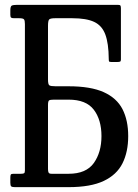

<svg xmlns="http://www.w3.org/2000/svg" viewBox="-20 -770 568 790"><path d="M66.5 -55Q75.5 -55 79 -57.2Q82.5 -59.5 82.5 -68V-671Q82.5 -685.5 78.8 -690.2Q75 -695 59.5 -695H38.5Q29 -695 25.8 -697.5Q22.5 -700 22.5 -709V-727Q22.5 -743.5 28.2 -746.8Q34 -750 49.5 -750H465.5Q473.5 -750 475.5 -747Q477.5 -744 477.5 -735.5V-525Q477.5 -518 474 -516.5Q470.5 -515 463.5 -515H437.5Q430 -515 428.8 -517.5Q427.5 -520 427.5 -527Q427 -592 413.2 -628.5Q399.5 -665 367.2 -680Q335 -695 277.5 -695H206.5Q186.5 -695 182 -689.5Q177.5 -684 177.5 -663.5V-443Q177.5 -422.5 183.2 -418.8Q189 -415 209.5 -415H262.5Q353 -415 406.8 -390.8Q460.5 -366.5 484 -320.8Q507.5 -275 507.5 -210Q507.5 -145 484 -98Q460.5 -51 406.8 -25.5Q353 0 262.5 0H41Q30 0 26.2 -3.2Q22.5 -6.5 22.5 -18V-38.5Q22.5 -47.5 24.2 -51.2Q26 -55 35 -55ZM202.5 -360Q187 -360 182.2 -357Q177.5 -354 177.5 -338V-74.5Q177.5 -64.5 180 -59.8Q182.5 -55 192 -55H262.5Q334.5 -55 366 -99.2Q397.5 -143.5 397.5 -210Q397.5 -277 366 -318.5Q334.5 -360 262.5 -360Z"/></svg>

Font: Besley* Condensed
Style: Regular
Weight: 400
Width: 3
Designer: Owen Earl
Foundry: indestructible type*
Version: Version 3.000; ttfautohint (v1.8.3)